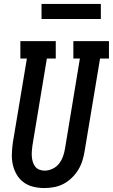

<svg xmlns="http://www.w3.org/2000/svg" viewBox="-20 -943 571 971"><path d="M204 8Q176 8 148.5 1.5Q121 -5 99.5 -21Q78 -37 64.5 -60Q51 -83 45 -109.5Q39 -136 40 -164.5Q41 -193 45 -222L116 -647H83V-735H262V-647H217L144 -207Q142 -193 141 -178.5Q140 -164 141 -150.5Q142 -137 146 -124Q150 -111 158 -100.5Q166 -90 179 -85Q192 -80 206 -80Q226 -80 246 -89.5Q266 -99 279 -116Q292 -133 299 -153Q306 -173 309 -193L384 -647H351V-735H531V-647H486L408 -179Q404 -154 396.5 -130Q389 -106 375.5 -84Q362 -62 343 -43.5Q324 -25 301 -13Q278 -1 253 3.5Q228 8 204 8ZM190 -847V-923H490V-847Z"/></svg>

Font: Iosevka Slab Semibold Oblique
Style: Regular
Weight: 600
Italic angle: -9°
Monospace: yes
Designer: Belleve Invis
Foundry: Belleve Invis
Version: Version 11.1.1; ttfautohint (v1.8.3)